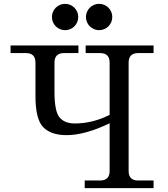

<svg xmlns="http://www.w3.org/2000/svg" viewBox="-20 -966 863 986"><path d="M259.8 -495.1Q259.8 -394.5 285.6 -363.3Q311.5 -332 364.3 -332Q455.1 -332 543 -376V-644.5Q543 -693.4 494.1 -693.4H419.9V-732.4H768.6V-693.4H689.5Q640.6 -693.4 640.6 -644.5V-87.9Q640.6 -39.1 689.5 -39.1H768.6V0H415V-39.1H494.1Q543 -39.1 543 -87.9V-333Q417 -272 321.3 -272Q242.2 -272 202.1 -312.7Q162.1 -353.5 162.1 -472.2V-644.5Q162.1 -693.4 113.3 -693.4H34.2V-732.4H382.8V-693.4H308.6Q259.8 -693.4 259.8 -644.5ZM489.3 -811Q475.6 -811 463.1 -816.2Q450.7 -821.3 441.2 -830.8Q431.6 -840.3 426.5 -852.8Q421.4 -865.2 421.4 -878.9Q421.4 -892.1 426.5 -904.5Q431.6 -917 441.2 -926.5Q450.7 -936 463.1 -941.2Q475.6 -946.3 489.3 -946.3Q502.4 -946.3 514.9 -941.2Q527.3 -936 536.9 -926.5Q546.4 -917 551.5 -904.5Q556.6 -892.1 556.6 -878.9Q556.6 -865.2 551.5 -852.8Q546.4 -840.3 536.9 -830.8Q527.3 -821.3 514.9 -816.2Q502.4 -811 489.3 -811ZM314.5 -811Q300.8 -811 288.3 -816.2Q275.9 -821.3 266.4 -830.8Q256.8 -840.3 251.7 -852.8Q246.6 -865.2 246.6 -878.9Q246.6 -892.1 251.7 -904.5Q256.8 -917 266.4 -926.5Q275.9 -936 288.3 -941.2Q300.8 -946.3 314.5 -946.3Q327.6 -946.3 340.1 -941.2Q352.5 -936 362.1 -926.5Q371.6 -917 376.7 -904.5Q381.8 -892.1 381.8 -878.9Q381.8 -865.2 376.7 -852.8Q371.6 -840.3 362.1 -830.8Q352.5 -821.3 340.1 -816.2Q327.6 -811 314.5 -811Z"/></svg>

Font: Munson
Style: Regular
Weight: 400
Designer: Paul James MIller
Foundry: High-Logic / Made with FontCreator
Version: Version 2.10;May 5, 2019;FontCreator 11.5.0.2430 64-bit